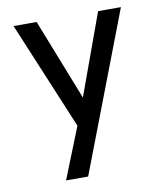

<svg xmlns="http://www.w3.org/2000/svg" viewBox="-75 -588 651 769"><g transform="rotate(-10 250.0 -203.0)"><path d="M255.9 -196.3 376 -526.4H468.8L221.7 119.1H131.8L214.8 -88.9L32.2 -526.4H126Z"/></g></svg>

Font: MotoyaLCedar
Style: W3 mono
Weight: 400
Version: Version 1.01